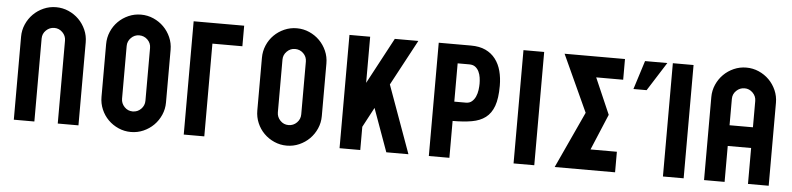

<svg xmlns="http://www.w3.org/2000/svg" viewBox="-45 -971 5031 1219"><g transform="rotate(5 2470.5 -361.0)"><path d="M345 -529Q345 -559 323 -581Q301 -603 271 -603Q241 -603 218.5 -581.5Q196 -560 196 -529V0H65V-529Q65 -571 81.5 -608.5Q98 -646 126 -674Q154 -702 191.5 -718.5Q229 -735 271 -735Q313 -735 350.5 -718.5Q388 -702 416 -674Q444 -646 460.5 -608.5Q477 -571 477 -529V0H345Z M812 -735Q854 -735 891.5 -718.5Q929 -702 957 -674Q985 -646 1001.5 -608.5Q1018 -571 1018 -529V-193Q1018 -151 1001.5 -113.5Q985 -76 957 -48Q929 -20 891.5 -3.5Q854 13 812 13Q770 13 732.5 -3.5Q695 -20 667 -48Q639 -76 623 -113.5Q607 -151 607 -193V-529Q607 -571 623 -608.5Q639 -646 667 -674Q695 -702 732.5 -718.5Q770 -735 812 -735ZM887 -529Q887 -560 865 -581.5Q843 -603 812 -603Q782 -603 760 -581Q738 -559 738 -529V-193Q738 -163 759.5 -140.5Q781 -118 812 -118Q843 -118 865 -140Q887 -162 887 -193Z M1279 0H1148V-722H1470V-591H1279Z M1805 -735Q1847 -735 1884.5 -718.5Q1922 -702 1950 -674Q1978 -646 1994.5 -608.5Q2011 -571 2011 -529V-193Q2011 -151 1994.5 -113.5Q1978 -76 1950 -48Q1922 -20 1884.5 -3.5Q1847 13 1805 13Q1763 13 1725.5 -3.5Q1688 -20 1660 -48Q1632 -76 1616 -113.5Q1600 -151 1600 -193V-529Q1600 -571 1616 -608.5Q1632 -646 1660 -674Q1688 -702 1725.5 -718.5Q1763 -735 1805 -735ZM1880 -529Q1880 -560 1858 -581.5Q1836 -603 1805 -603Q1775 -603 1753 -581Q1731 -559 1731 -529V-193Q1731 -163 1752.5 -140.5Q1774 -118 1805 -118Q1836 -118 1858 -140Q1880 -162 1880 -193Z M2141 0V-722H2273V-428L2430 -722H2580L2424 -431L2580 0H2439L2340 -274L2273 -148V0Z M2915 -722Q2970 -722 3008.5 -704Q3047 -686 3072 -653.5Q3097 -621 3108.5 -577.5Q3120 -534 3120 -483Q3120 -403 3102.5 -354.5Q3085 -306 3050 -279.5Q3015 -253 2962.5 -244Q2910 -235 2841 -235V0H2710V-722ZM2841 -358H2915Q2938 -358 2953 -371Q2968 -384 2976.5 -403.5Q2985 -423 2988 -445Q2991 -467 2991 -485Q2991 -504 2988 -524.5Q2985 -545 2976.5 -562.5Q2968 -580 2953.5 -591Q2939 -602 2915 -602H2841Z M3250 0V-722H3382V0Z M3678 -360 3512 -722H3897V-590H3725L3825 -360L3729 -131H3897V0H3512Z M4202 0V-722H4334V0ZM4025 -720H4167L4051 -537H3967Z M4744 -229H4595V0H4464V-529Q4464 -571 4480.5 -608.5Q4497 -646 4525 -674Q4553 -702 4590.5 -718.5Q4628 -735 4670 -735Q4712 -735 4749.5 -718.5Q4787 -702 4815 -674Q4843 -646 4859.5 -608.5Q4876 -571 4876 -529V0H4744ZM4744 -361V-529Q4744 -559 4722 -581Q4700 -603 4670 -603Q4640 -603 4617.5 -581.5Q4595 -560 4595 -529V-361Z"/></g></svg>

Font: PostBus
Style: Regular
Weight: 400
Designer: Peter Wiegel
Version: Version 1.001